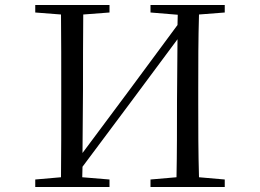

<svg xmlns="http://www.w3.org/2000/svg" viewBox="-20 -748 1040 768"><path d="M582 -698 691 -689 690 -648 497 -387 310 -136 312 -391C312 -492 312 -592 313 -690L418 -698V-728H121V-698L224 -690C225 -591 225 -491 225 -391V-337C225 -236 225 -137 224 -39L121 -30V0H418V-30L309 -39L310 -81L499 -334L690 -591L688 -343C688 -237 688 -137 686 -39L582 -30V0H879V-30L776 -39C773 -137 773 -237 773 -337V-391C773 -492 773 -592 776 -690L879 -698V-728H582Z"/></svg>

Font: Harano Aji Mincho K1
Style: Regular
Weight: 400
Foundry: Masamichi Hosoda
Version: HaranoAjiMinchoK1-Regular version 20230610;ttx 4.39.4